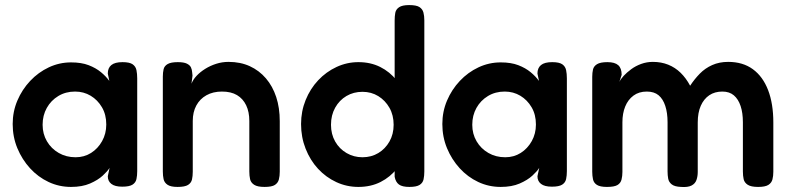

<svg xmlns="http://www.w3.org/2000/svg" viewBox="-20 -728 3117 757"><path d="M462 8Q433 8 419 -3Q405 -14 405 -33L412 -66Q404 -53 385 -35.5Q366 -18 335 -4.5Q304 9 260 9Q213 9 171.5 -10.5Q130 -30 98.5 -64.5Q67 -99 48.5 -143.5Q30 -188 30 -239Q30 -288 48.5 -331.5Q67 -375 99 -409Q131 -443 172.5 -462.5Q214 -482 260 -482Q301 -482 329.5 -471Q358 -460 378 -443.5Q398 -427 411 -409L405 -438Q405 -460 419 -471.5Q433 -483 463 -483Q491 -483 503 -474.5Q515 -466 518 -451.5Q521 -437 521 -419V-53Q521 -36 518 -22Q515 -8 502.5 0Q490 8 462 8ZM278 -108Q312 -108 339 -125Q366 -142 382.5 -171.5Q399 -201 399 -237Q399 -276 382 -305Q365 -334 337.5 -350.5Q310 -367 276 -367Q239 -367 210 -349.5Q181 -332 164.5 -302.5Q148 -273 148 -236Q148 -200 165 -171Q182 -142 211.5 -125Q241 -108 278 -108Z M680 9Q653 9 640.5 0.5Q628 -8 625 -21.5Q622 -35 622 -52V-426Q622 -442 625 -455Q628 -468 641 -475.5Q654 -483 681 -483Q705 -483 717 -477Q729 -471 733 -462Q737 -453 737.5 -444Q738 -435 739 -430L735 -398Q741 -414 755 -429Q769 -444 789 -456.5Q809 -469 832.5 -476.5Q856 -484 881 -484Q928 -484 965 -467Q1002 -450 1028.5 -419Q1055 -388 1069 -345.5Q1083 -303 1083 -250V-51Q1083 -34 1079.5 -20.5Q1076 -7 1064 1Q1052 9 1023 9Q995 9 982 0.5Q969 -8 966 -21.5Q963 -35 963 -52V-251Q963 -287 950.5 -313Q938 -339 914.5 -353Q891 -367 855 -367Q820 -367 794 -352.5Q768 -338 754 -312Q740 -286 740 -251V-51Q740 -34 737 -20.5Q734 -7 721.5 1Q709 9 680 9Z M1393 9Q1347 9 1306 -10Q1265 -29 1234 -62.5Q1203 -96 1185 -141.5Q1167 -187 1167 -239Q1167 -289 1185 -333.5Q1203 -378 1234.5 -411.5Q1266 -445 1307 -464Q1348 -483 1393 -483Q1441 -483 1479 -464Q1517 -445 1543.5 -411.5Q1570 -378 1584 -333.5Q1598 -289 1599 -238Q1599 -187 1585.5 -142.5Q1572 -98 1545.5 -64Q1519 -30 1480.5 -10.5Q1442 9 1393 9ZM1409 -108Q1444 -108 1471.5 -124.5Q1499 -141 1515.5 -170Q1532 -199 1532 -236Q1532 -274 1515.5 -303Q1499 -332 1471.5 -349Q1444 -366 1409 -366Q1374 -366 1346 -349.5Q1318 -333 1301.5 -303.5Q1285 -274 1285 -236Q1285 -199 1301.5 -170Q1318 -141 1346.5 -124.5Q1375 -108 1409 -108ZM1594 9Q1566 9 1553 -0.5Q1540 -10 1536 -31V-647Q1536 -664 1538.5 -677.5Q1541 -691 1553.5 -699.5Q1566 -708 1593 -708Q1622 -708 1634 -700Q1646 -692 1649.5 -678.5Q1653 -665 1653 -648V-52Q1653 -35 1650 -21Q1647 -7 1634.5 1Q1622 9 1594 9Z M2156 8Q2127 8 2113 -3Q2099 -14 2099 -33L2106 -66Q2098 -53 2079 -35.5Q2060 -18 2029 -4.5Q1998 9 1954 9Q1907 9 1865.5 -10.5Q1824 -30 1792.5 -64.5Q1761 -99 1742.5 -143.5Q1724 -188 1724 -239Q1724 -288 1742.5 -331.5Q1761 -375 1793 -409Q1825 -443 1866.5 -462.5Q1908 -482 1954 -482Q1995 -482 2023.5 -471Q2052 -460 2072 -443.5Q2092 -427 2105 -409L2099 -438Q2099 -460 2113 -471.5Q2127 -483 2157 -483Q2185 -483 2197 -474.5Q2209 -466 2212 -451.5Q2215 -437 2215 -419V-53Q2215 -36 2212 -22Q2209 -8 2196.5 0Q2184 8 2156 8ZM1972 -108Q2006 -108 2033 -125Q2060 -142 2076.5 -171.5Q2093 -201 2093 -237Q2093 -276 2076 -305Q2059 -334 2031.5 -350.5Q2004 -367 1970 -367Q1933 -367 1904 -349.5Q1875 -332 1858.5 -302.5Q1842 -273 1842 -236Q1842 -200 1859 -171Q1876 -142 1905.5 -125Q1935 -108 1972 -108Z M2373 9Q2346 9 2333.5 1Q2321 -7 2318 -21Q2315 -35 2315 -51V-425Q2315 -441 2318 -454Q2321 -467 2334 -475Q2347 -483 2375 -483Q2404 -483 2417.5 -471Q2431 -459 2431 -433L2422 -405Q2427 -416 2439 -429Q2451 -442 2468.5 -455Q2486 -468 2508 -476Q2530 -484 2554 -484Q2587 -484 2614.5 -473Q2642 -462 2663.5 -441Q2685 -420 2701 -390Q2718 -416 2739 -437.5Q2760 -459 2788 -471.5Q2816 -484 2851 -484Q2909 -484 2948.5 -455Q2988 -426 3008.5 -372.5Q3029 -319 3029 -245V-51Q3029 -34 3025.5 -20.5Q3022 -7 3009.5 1Q2997 9 2969 9Q2941 9 2928 0.5Q2915 -8 2912 -21.5Q2909 -35 2909 -52V-246Q2909 -283 2900 -310Q2891 -337 2873.5 -352Q2856 -367 2828 -367Q2798 -367 2776.5 -352.5Q2755 -338 2743 -311Q2731 -284 2731 -245V-50Q2731 -33 2726 -18.5Q2721 -4 2706.5 3.5Q2692 11 2665 9Q2640 8 2628.5 -1Q2617 -10 2614.5 -23.5Q2612 -37 2612 -52V-246Q2612 -283 2603 -310.5Q2594 -338 2576.5 -352.5Q2559 -367 2530 -367Q2499 -367 2477.5 -351Q2456 -335 2445 -308Q2434 -281 2434 -246V-50Q2434 -34 2430.5 -20Q2427 -6 2414.5 1.5Q2402 9 2373 9Z"/></svg>

Font: Fredoka Medium
Style: Regular
Weight: 500
Designer: Ben Nathan
Foundry: Milena B. Brandão, Ben Nathan
Version: Version 2.001